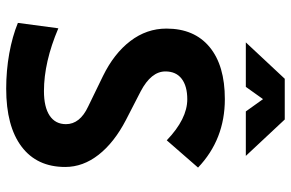

<svg xmlns="http://www.w3.org/2000/svg" viewBox="-181 -757 948 626"><g transform="rotate(90 293.0 -444.0)"><path d="M269 9.8Q210 9.8 154.3 -0.2Q98.6 -10.3 54.7 -28.3L72.3 -160.2Q182.6 -113.3 276.9 -113.3Q329.1 -113.3 356.9 -131.8Q384.8 -150.4 384.8 -185.1Q384.8 -230.5 327.6 -257.3L228 -305.7Q154.3 -341.8 113.8 -395Q73.2 -448.2 73.2 -512.7Q73.2 -603.5 133.3 -653.3Q193.4 -703.1 303.2 -703.1Q434.6 -703.1 526.4 -615.7L437.5 -513.7Q367.7 -580.6 303.7 -580.6Q260.7 -580.6 236.8 -562.3Q212.9 -543.9 212.9 -509.3Q212.9 -462.9 277.8 -428.7L371.6 -380.4Q444.8 -342.3 484.6 -291.5Q524.4 -240.7 524.4 -182.6Q524.4 -90.3 458 -40.3Q391.6 9.8 269 9.8ZM118.2 -771.5 236.8 -898.4H369.6L488.3 -771.5H343.3L303.2 -827.6L263.2 -771.5Z"/></g></svg>

Font: Cascadia Code PL
Style: Bold
Weight: 700
Monospace: yes
Designer: Aaron Bell
Foundry: Saja Typeworks
Version: Version 2404.023; ttfautohint (v1.8.4)